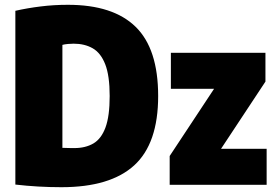

<svg xmlns="http://www.w3.org/2000/svg" viewBox="-20 -770 1144 800"><path d="M236 10Q138.5 10 44 -1V-725Q95 -736.5 149.8 -743.2Q204.5 -750 263 -750Q451.5 -750 545.2 -658.2Q639 -566.5 639 -370Q639 -172 539.2 -81Q439.5 10 236 10ZM290 -153Q336 -153 369 -172.2Q402 -191.5 419.5 -238.8Q437 -286 437 -370Q437 -454.5 418.5 -502Q400 -549.5 366.2 -568.8Q332.5 -588 287 -588Q276.5 -588 262.8 -586.8Q249 -585.5 240 -583V-154Q256.5 -153.5 269.2 -153.2Q282 -153 290 -153ZM687 0V-120L872 -400H692V-550H1086V-430L901 -150H1091V0Z"/></svg>

Font: Encode Sans Condensed Condensed Black
Style: Regular
Weight: 900
Width: 3
Designer: Multiple Designers
Foundry: Impallari Type
Version: Version 3.000; ttfautohint (v1.8.3) -l 8 -r 50 -G 200 -x 14 